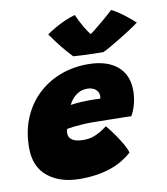

<svg xmlns="http://www.w3.org/2000/svg" viewBox="-86 -848 806 928"><g transform="rotate(-10 316.5 -384.0)"><path d="M489 -76Q468 -57 442.2 -41.5Q416.5 -26 385.2 -15Q354 -4 316.2 2Q278.5 8 233.5 8Q135.5 8 75.2 -40.5Q15 -89 15 -181.5Q15 -262 41.8 -326.5Q68.5 -391 116 -436.8Q163.5 -482.5 226.8 -507Q290 -531.5 363.5 -531.5Q456 -531.5 507.5 -489Q559 -446.5 559 -368Q559 -337.5 551 -305Q543 -272.5 528 -247.5Q520 -248 493 -248.5Q466 -249 432.8 -249.5Q399.5 -250 372.2 -250.5Q345 -251 336.5 -251Q311 -251 287.2 -249.5Q263.5 -248 244.5 -245.8Q225.5 -243.5 212.5 -241Q208.5 -233 208.5 -220Q208.5 -204 218.2 -193.8Q228 -183.5 244.2 -179Q260.5 -174.5 280 -174.5Q294 -174.5 307.5 -176.5Q321 -178.5 334.8 -183.8Q348.5 -189 364.2 -198Q380 -207 398.5 -221Q401 -218.5 413.2 -203Q425.5 -187.5 441 -165Q456.5 -142.5 470.2 -118.8Q484 -95 489 -76ZM249.5 -352Q259.5 -353.5 273 -355Q286.5 -356.5 303.5 -357.5Q320.5 -358.5 341 -358.5Q352.5 -358.5 363.5 -358.2Q374.5 -358 383 -357.8Q391.5 -357.5 395.5 -357Q396.5 -361 396.8 -364.8Q397 -368.5 397 -372Q396.5 -384.5 389.5 -394.2Q382.5 -404 370 -409.8Q357.5 -415.5 340 -415.5Q315.5 -415.5 296.5 -404.2Q277.5 -393 265.8 -378Q254 -363 249.5 -352ZM521 -770Q535 -764 553 -752Q571 -740 588.2 -726.5Q605.5 -713 617.8 -702.2Q630 -691.5 633 -688.5Q615 -675 589.2 -658.2Q563.5 -641.5 536.2 -625Q509 -608.5 485.8 -595.2Q462.5 -582 449.5 -576Q429 -576 400.5 -576.8Q372 -577.5 345.2 -578.8Q318.5 -580 302 -581.5Q276.5 -608 252.2 -638.2Q228 -668.5 201.5 -706.5Q217 -718 241.8 -732.2Q266.5 -746.5 294.2 -758.8Q322 -771 344.5 -776.5Q352 -758 360.8 -741Q369.5 -724 378.2 -709.5Q387 -695 394.5 -684.5Q402 -674 407.5 -668.5H399Q404 -671.5 422.8 -686.2Q441.5 -701 467.8 -723Q494 -745 521 -770Z"/></g></svg>

Font: Grandstander Thin Black
Style: Italic
Weight: 900
Italic angle: -15°
Version: Version 1.200